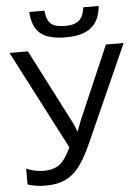

<svg xmlns="http://www.w3.org/2000/svg" viewBox="-61 -970 746 1027"><g transform="rotate(-5 312.0 -456.5)"><path d="M319.3 -771C439 -771 498.5 -817.4 508.3 -922.9H425.3C418 -858.9 388.2 -832 321.3 -832C284.7 -832 258.8 -838.9 244.1 -852.1C229 -865.2 220.2 -889.2 217.3 -922.9H135.3C138.7 -869.1 154.3 -830.6 183.1 -806.6C211.4 -782.7 256.8 -771 319.3 -771ZM143.1 9.8C183.6 9.8 217.8 3.4 246.6 -9.8C274.9 -22.9 300.3 -43 322.3 -70.8C344.2 -98.6 369.1 -142.6 396 -203.1L624 -713.9H528.8L357.9 -317.9L342.8 -277.8L338.9 -266.1H335C329.1 -284.7 322.3 -301.8 314 -316.9L109.9 -713.9H11.2L286.1 -183.1C266.1 -140.1 245.6 -110.4 224.6 -94.2C203.1 -78.1 174.8 -69.8 140.1 -69.8C106.9 -69.8 75.7 -76.7 45.9 -89.8V-4.9C73.7 4.9 106.4 9.8 143.1 9.8Z"/></g></svg>

Font: Noto Reveo Sans
Style: Regular
Weight: 400
Designer: Monotype Design team
Foundry: Monotype Imaging Inc.
Version: Version 1.04